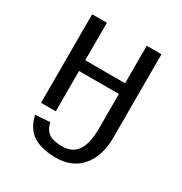

<svg xmlns="http://www.w3.org/2000/svg" viewBox="-171 -656 942 992"><g transform="rotate(30 300.0 -160.0)"><path d="M184.6 62.5Q193.8 104.5 220.2 122.6Q246.6 140.6 298.8 140.6Q360.4 140.6 389.6 97.2Q418.9 53.7 418.9 -34.7V-240.7H181.2V0H93.3V-528.3H181.2V-304.7H418.9V-528.3H506.8V-30.8Q506.8 78.1 452.4 142.8Q397.9 207.5 301.8 207.5Q214.4 207.5 164.3 175Q114.3 142.6 97.7 68.8Z"/></g></svg>

Font: Liberation Mono
Style: Regular
Weight: 400
Monospace: yes
Designer: Steve Matteson
Foundry: Ascender Corporation
Version: Version 2.1.5